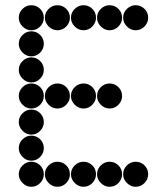

<svg xmlns="http://www.w3.org/2000/svg" viewBox="-20 -718 640 736"><path d="M52 -650Q52 -631 66.5 -616.5Q81 -602 100 -602Q120 -602 134 -616.5Q148 -631 148 -650Q148 -670 134 -684Q120 -698 100 -698Q81 -698 66.5 -684Q52 -670 52 -650ZM152 -650Q152 -631 166.5 -616.5Q181 -602 200 -602Q220 -602 234 -616.5Q248 -631 248 -650Q248 -670 234 -684Q220 -698 200 -698Q181 -698 166.5 -684Q152 -670 152 -650ZM252 -650Q252 -631 266.5 -616.5Q281 -602 300 -602Q320 -602 334 -616.5Q348 -631 348 -650Q348 -670 334 -684Q320 -698 300 -698Q281 -698 266.5 -684Q252 -670 252 -650ZM352 -650Q352 -631 366.5 -616.5Q381 -602 400 -602Q420 -602 434 -616.5Q448 -631 448 -650Q448 -670 434 -684Q420 -698 400 -698Q381 -698 366.5 -684Q352 -670 352 -650ZM452 -650Q452 -631 466.5 -616.5Q481 -602 500 -602Q520 -602 534 -616.5Q548 -631 548 -650Q548 -670 534 -684Q520 -698 500 -698Q481 -698 466.5 -684Q452 -670 452 -650ZM52 -550Q52 -531 66.5 -516.5Q81 -502 100 -502Q120 -502 134 -516.5Q148 -531 148 -550Q148 -570 134 -584Q120 -598 100 -598Q81 -598 66.5 -584Q52 -570 52 -550ZM52 -450Q52 -431 66.5 -416.5Q81 -402 100 -402Q120 -402 134 -416.5Q148 -431 148 -450Q148 -470 134 -484Q120 -498 100 -498Q81 -498 66.5 -484Q52 -470 52 -450ZM52 -350Q52 -331 66.5 -316.5Q81 -302 100 -302Q120 -302 134 -316.5Q148 -331 148 -350Q148 -370 134 -384Q120 -398 100 -398Q81 -398 66.5 -384Q52 -370 52 -350ZM152 -350Q152 -331 166.5 -316.5Q181 -302 200 -302Q220 -302 234 -316.5Q248 -331 248 -350Q248 -370 234 -384Q220 -398 200 -398Q181 -398 166.5 -384Q152 -370 152 -350ZM252 -350Q252 -331 266.5 -316.5Q281 -302 300 -302Q320 -302 334 -316.5Q348 -331 348 -350Q348 -370 334 -384Q320 -398 300 -398Q281 -398 266.5 -384Q252 -370 252 -350ZM352 -350Q352 -331 366.5 -316.5Q381 -302 400 -302Q420 -302 434 -316.5Q448 -331 448 -350Q448 -370 434 -384Q420 -398 400 -398Q381 -398 366.5 -384Q352 -370 352 -350ZM52 -250Q52 -231 66.5 -216.5Q81 -202 100 -202Q120 -202 134 -216.5Q148 -231 148 -250Q148 -270 134 -284Q120 -298 100 -298Q81 -298 66.5 -284Q52 -270 52 -250ZM52 -150Q52 -131 66.5 -116.5Q81 -102 100 -102Q120 -102 134 -116.5Q148 -131 148 -150Q148 -170 134 -184Q120 -198 100 -198Q81 -198 66.5 -184Q52 -170 52 -150ZM52 -50Q52 -31 66.5 -16.5Q81 -2 100 -2Q120 -2 134 -16.5Q148 -31 148 -50Q148 -70 134 -84Q120 -98 100 -98Q81 -98 66.5 -84Q52 -70 52 -50ZM152 -50Q152 -31 166.5 -16.5Q181 -2 200 -2Q220 -2 234 -16.5Q248 -31 248 -50Q248 -70 234 -84Q220 -98 200 -98Q181 -98 166.5 -84Q152 -70 152 -50ZM252 -50Q252 -31 266.5 -16.5Q281 -2 300 -2Q320 -2 334 -16.5Q348 -31 348 -50Q348 -70 334 -84Q320 -98 300 -98Q281 -98 266.5 -84Q252 -70 252 -50ZM352 -50Q352 -31 366.5 -16.5Q381 -2 400 -2Q420 -2 434 -16.5Q448 -31 448 -50Q448 -70 434 -84Q420 -98 400 -98Q381 -98 366.5 -84Q352 -70 352 -50ZM452 -50Q452 -31 466.5 -16.5Q481 -2 500 -2Q520 -2 534 -16.5Q548 -31 548 -50Q548 -70 534 -84Q520 -98 500 -98Q481 -98 466.5 -84Q452 -70 452 -50Z"/></svg>

Font: Matrix Sans Print
Style: Regular
Weight: 400
Designer: Brad Neil
Version: Version 1.100